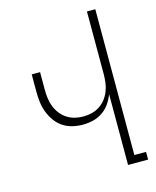

<svg xmlns="http://www.w3.org/2000/svg" viewBox="-111 -812 722 888"><g transform="rotate(-15 250.0 -367.5)"><path d="M391 0V-339Q382 -315 367.5 -294.5Q353 -274 332.5 -260Q312 -246 287.5 -240Q263 -234 238 -234Q213 -234 188 -240Q163 -246 142.5 -260Q122 -274 107.5 -294.5Q93 -315 84 -338.5Q75 -362 72 -387Q69 -412 69 -437V-520H109V-437Q109 -416 111.5 -395.5Q114 -375 121.5 -355.5Q129 -336 141.5 -319.5Q154 -303 171.5 -291.5Q189 -280 209 -275Q229 -270 250 -270Q271 -270 291 -275Q311 -280 328.5 -291.5Q346 -303 358.5 -319.5Q371 -336 378.5 -355.5Q386 -375 388.5 -395.5Q391 -416 391 -437V-735H431V-37H487V0Z"/></g></svg>

Font: Iosevka Term Curly Extralight
Style: Regular
Weight: 200
Designer: Belleve Invis
Foundry: Belleve Invis
Version: Version 32.3.0